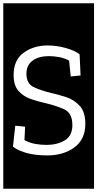

<svg xmlns="http://www.w3.org/2000/svg" viewBox="-32 -937 593 1170"><path d="M-12 213V-917H541V213ZM488 -182Q488 -256 452.5 -293.5Q417 -331 367.5 -346.5Q318 -362 274 -372Q219 -385 174 -406Q129 -427 129 -488Q129 -540 166.5 -567.5Q204 -595 265 -595Q294 -595 326 -589.5Q358 -584 389 -568L399 -471L459 -477L453 -606Q422 -630 367 -645Q312 -660 258 -660Q174 -660 112.5 -616Q51 -572 51 -480Q51 -416 81 -382.5Q111 -349 156 -333.5Q201 -318 247 -308Q307 -294 358 -271.5Q409 -249 409 -175Q409 -109 362.5 -81.5Q316 -54 252 -54Q216 -54 183 -60Q150 -66 117 -83L121 -165L61 -171L47 -43Q120 10 256 10Q355 10 421.5 -39Q488 -88 488 -182Z"/></svg>

Font: Zilla Slab Highlight Regular
Style: Regular
Weight: 400
Designer: Typotheque Type Foundry
Foundry: Typotheque type foundry
Version: Version 1.1; 2017; ttfautohint (v1.6)